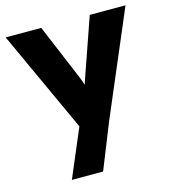

<svg xmlns="http://www.w3.org/2000/svg" viewBox="-112 -623 843 944"><g transform="rotate(-15 309.0 -150.5)"><path d="M137 230 258 -55 260 27 4 -531H185L297 -264Q306 -244 314 -221Q322 -198 326 -177L304 -164Q310 -179 317.5 -201.5Q325 -224 334 -250L432 -531H614L388 0L296 230Z"/></g></svg>

Font: Our Lexend
Style: Bold
Weight: 700
Designer: Bonnie Shaver-Troup, Thomas Jockin
Foundry: Lexend
Version: Version 1.007